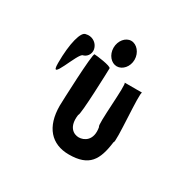

<svg xmlns="http://www.w3.org/2000/svg" viewBox="-136 -1057 905 894"><g transform="rotate(30 316.5 -610.0)"><path d="M82 -652C82 -546 140 -741 165 -741C190 -748 203 -776 192 -801C182 -826 154 -840 128 -833C102 -833 82 -758 82 -652ZM188 -484C188 -370 244 -308 338 -308C447 -308 477 -360 490 -462C503 -462 477 -728 490 -728H396C409 -728 383 -490 396 -490C409 -420 365 -400 338 -400C311 -400 274 -420 284 -490C294 -490 302 -738 302 -750C302 -762 219 -772 209 -772C198 -772 188 -496 188 -484ZM270 -843C270 -805 296 -775 326 -775C356 -775 383 -805 383 -843C383 -881 356 -912 326 -912C296 -912 270 -881 270 -843Z"/></g></svg>

Font: Ampere
Style: SCCnd
Weight: 400
Version: Version 1